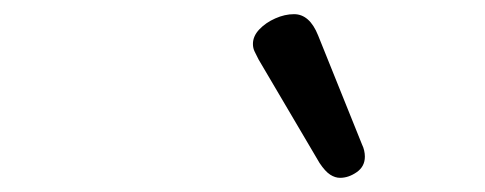

<svg xmlns="http://www.w3.org/2000/svg" viewBox="-20 -873 685 271"><path d="M460 -622Q453 -622 446 -626.5Q439 -631 431 -643L345 -789Q342 -795 339.5 -800Q337 -805 337 -811Q337 -822 346 -831.5Q355 -841 368.5 -847Q382 -853 395 -853Q417 -853 429 -823L491 -669Q493 -665 494 -660.5Q495 -656 495 -652Q495 -638 483.5 -630Q472 -622 460 -622Z"/></svg>

Font: Playwrite AU QLD
Style: Regular
Weight: 400
Designer: Veronika Burian, José Scaglione
Foundry: TypeTogether
Version: Version 1.002